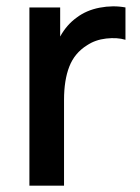

<svg xmlns="http://www.w3.org/2000/svg" viewBox="-20 -586 442 606"><path d="M221.7 -530.3Q252.4 -553.7 294.7 -561.8Q336.9 -569.8 376 -562.5V-460.4Q350.1 -468.3 315.2 -464.4Q280.3 -460.4 254.4 -442.9Q215.3 -418.5 198.7 -375.7Q182.1 -333 182.1 -271V0H72.8V-562.5H169.9V-470.7Q190.4 -507.8 221.7 -530.3Z"/></svg>

Font: Manrope3 Semibold
Style: Regular
Weight: 600
Width: 4
Designer: Mikhail Sharanda
Foundry: Mikhail Sharanda
Version: Version 3.000;PS 003.000;hotconv 1.0.88;makeotf.lib2.5.64775